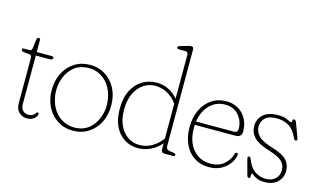

<svg xmlns="http://www.w3.org/2000/svg" viewBox="-87 -983 2091 1253"><g transform="rotate(15 959.0 -356.5)"><path d="M59.5 -399 24.5 -402.5Q14 -403.5 11 -408Q8 -412.5 8 -416.5Q8 -425 18.5 -425H58Q72 -425 74.5 -443L82.5 -504Q84 -517.5 95.5 -517.5Q106 -517.5 106 -504.5V-425H204.5Q221 -425 221 -415.5Q221 -401.5 199.5 -401.5H106V-73.5Q106 -46.5 120.2 -31Q134.5 -15.5 157.5 -15.5Q178.5 -15.5 188.8 -23Q199 -30.5 203.8 -38.2Q208.5 -46 213.5 -46Q222 -46 222 -35Q222 -21 203.8 -5.5Q185.5 10 156 10Q123 10 101 -11.2Q79 -32.5 79 -74V-373Q79 -385.5 75.5 -391.8Q72 -398 59.5 -399Z M465.5 -434.5Q523.5 -434.5 568.8 -406Q614 -377.5 640 -327.8Q666 -278 666 -213Q666 -148 640 -97.5Q614 -47 568.8 -18.5Q523.5 10 465 10Q407 10 361.8 -18.5Q316.5 -47 290.5 -97Q264.5 -147 264.5 -211.5Q264.5 -277 290.5 -327.2Q316.5 -377.5 361.8 -406Q407 -434.5 465.5 -434.5ZM502.5 -15.5Q550.5 -24.5 582.8 -59.5Q615 -94.5 628.8 -143.2Q642.5 -192 635 -243Q626 -302 596.8 -342.5Q567.5 -383 523.8 -400.8Q480 -418.5 428 -409Q380 -400.5 347.8 -365.5Q315.5 -330.5 301.8 -281.5Q288 -232.5 295.5 -181.5Q304.5 -122.5 334 -82Q363.5 -41.5 407.2 -24Q451 -6.5 502.5 -15.5Z M725 -208Q725 -283.5 751.2 -333.8Q777.5 -384 820.8 -409.5Q864 -435 915.5 -435Q959.5 -435 997 -415.8Q1034.5 -396.5 1060 -365.5V-661Q1060 -682 1041 -682H998.5Q984 -682 984 -692Q984 -700 998 -704L1045.5 -718Q1063 -723 1070.5 -723Q1087 -723 1087 -705V-52Q1087 -28.5 1113 -25L1139.5 -21Q1153.5 -19 1153.5 -9Q1153.5 0 1139.5 0H1087.5Q1072 0 1066 -6Q1060 -12 1060 -30V-63.5Q1029.5 -28 989 -9Q948.5 10 905.5 10Q826 10 775.5 -48.2Q725 -106.5 725 -208ZM753.5 -209.5Q753.5 -149.5 773.8 -105.2Q794 -61 829 -36.8Q864 -12.5 908 -12.5Q955 -12.5 993 -34.8Q1031 -57 1060 -95.5V-331Q1032 -371 993.5 -391.8Q955 -412.5 911.5 -412.5Q868 -412.5 832 -388.2Q796 -364 774.8 -318.5Q753.5 -273 753.5 -209.5Z M1541.5 -272Q1541.5 -233 1498.5 -233H1225Q1224.5 -224.5 1224.5 -215.5Q1224.5 -120.5 1270.2 -67.8Q1316 -15 1387 -15Q1446.5 -15 1481 -46.5Q1515.5 -78 1524.5 -115.5Q1527.5 -127.5 1536.5 -127.5Q1548.5 -127.5 1546 -113Q1540.5 -81.5 1519.5 -53.5Q1498.5 -25.5 1464.5 -7.8Q1430.5 10 1385 10Q1326.5 10 1284 -18Q1241.5 -46 1218.8 -95.8Q1196 -145.5 1196 -210Q1196 -274.5 1219.5 -325.5Q1243 -376.5 1286.2 -405.8Q1329.5 -435 1387.5 -435Q1431 -435 1465.8 -415Q1500.5 -395 1521 -358.2Q1541.5 -321.5 1541.5 -272ZM1384 -412Q1322 -412 1279.8 -368.8Q1237.5 -325.5 1227.5 -256H1482.5Q1509 -256 1509 -280.5Q1509 -335 1475.2 -373.5Q1441.5 -412 1384 -412Z M1763 -12.5Q1803 -12.5 1827 -35Q1851 -57.5 1851 -93.5Q1851 -129 1826.8 -152.8Q1802.5 -176.5 1735 -197Q1661 -219.5 1631.2 -251.2Q1601.5 -283 1601.5 -328Q1601.5 -372.5 1635 -403.8Q1668.5 -435 1733.5 -435Q1777 -435 1798.2 -423.5Q1819.5 -412 1828.5 -412Q1832 -412 1832 -417.8Q1832 -423.5 1833.8 -429.2Q1835.5 -435 1843 -435Q1848 -435 1851.8 -432Q1855.5 -429 1859 -419L1893 -327.5Q1900 -309.5 1892.5 -305.5Q1880 -299.5 1871.5 -319.5Q1850 -369.5 1814.8 -391Q1779.5 -412.5 1732.5 -412.5Q1678 -412.5 1654 -388.8Q1630 -365 1630 -331Q1630 -295.5 1656.2 -268.2Q1682.5 -241 1750.5 -220.5Q1826 -198 1852.8 -167.8Q1879.5 -137.5 1879.5 -96Q1879.5 -52.5 1848.8 -21.2Q1818 10 1760.5 10Q1729.5 10 1710.2 1.8Q1691 -6.5 1681.5 -14.5Q1672 -22.5 1669 -22.5Q1663.5 -22.5 1664 -14.5Q1664.5 -6.5 1664.2 1.8Q1664 10 1655.5 10Q1645.5 10 1642.5 -1.5L1617.5 -93Q1613 -109 1612.5 -115.5Q1612 -122 1617 -124Q1628.5 -129.5 1636.5 -108.5Q1654 -60.5 1687 -36.5Q1720 -12.5 1763 -12.5Z"/></g></svg>

Font: Fraunces 144pt SuperSoft Thin
Style: Regular
Weight: 100
Version: Version 1.000;[0bf87f6ff]